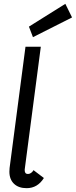

<svg xmlns="http://www.w3.org/2000/svg" viewBox="-20 -971 396 1002"><path d="M109 -82Q109 -63 126 -63Q134 -63 142 -68.5Q150 -74 155 -83L209 -42Q176 11 119 11Q77 11 53 -12Q29 -35 29 -75Q29 -87 30 -94L113 -727H193L109 -87ZM131 -832 321 -951 356 -880 152 -777Z"/></svg>

Font: Bellota
Style: Bold Italic
Weight: 700
Italic angle: -7.5°
Designer: Kemie Guaida
Foundry: Kemie Guaida
Version: Version 4.001